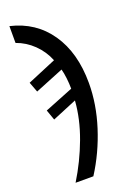

<svg xmlns="http://www.w3.org/2000/svg" viewBox="-185 -830 780 1136"><g transform="rotate(-20 205.0 -262.5)"><path d="M246 -219 92 -155 69 -220 249 -292Q249 -323 245 -358Q241 -393 234 -418L54 -345L30 -409L211 -485Q186 -547 139 -592.5Q92 -638 32 -659V-765Q187 -729 273 -604Q359 -479 359 -288Q359 -155 315 -17Q271 121 195 240H83Q150 131 194 12.5Q238 -106 246 -219Z"/></g></svg>

Font: Noto Sans UI NarrowMedium
Style: Italic
Weight: 500
Width: 4
Italic angle: -12°
Designer: Monotype Design Team
Foundry: Monotype Imaging Inc.
Version: Version 1.001